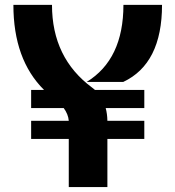

<svg xmlns="http://www.w3.org/2000/svg" viewBox="-20 -757 710 777"><path d="M258.3 0V-194.8H106V-268.1H258.3Q256.3 -294.4 237.8 -319.8H106V-393.1H158.2Q34.2 -516.1 34.2 -737.3H190.4Q190.4 -522 353.5 -401.9Q359.4 -397.5 364.3 -393.1H564V-319.8H407.7Q414.1 -296.4 414.6 -268.1H564V-194.8H414.6V0ZM479.5 -737.3H635.7Q635.7 -499 478.5 -425.3H330.6Q479.5 -516.6 479.5 -737.3Z"/></svg>

Font: Newest Shape
Style: Bold
Weight: 700
Designer: Wojciech Kalinowski "wmk69" (wmk69@o2.pl)
Foundry: Wojciech Kalinowski "wmk69" (wmk69@o2.pl)
Version: Version 1.0.0; 2022-02-24